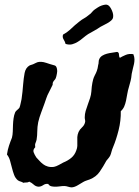

<svg xmlns="http://www.w3.org/2000/svg" viewBox="-20 -771 596 822"><path d="M481.4 -548.8Q489.3 -546.9 489.3 -537.6Q489.3 -528.3 493.2 -523.4Q502.9 -529.3 517.6 -535.6Q532.2 -542 550.8 -539.1Q555.7 -527.3 555.7 -517.1Q555.7 -506.8 553.7 -497.1Q551.8 -487.3 548.8 -477.1Q545.9 -466.8 543.9 -455.1Q542 -435.5 539.1 -424.8Q536.1 -414.1 532.2 -399.4Q527.3 -383.8 524.9 -368.7Q522.5 -353.5 519.5 -339.8Q516.6 -326.2 511.7 -314.9Q506.8 -303.7 497.1 -294.9Q498 -254.9 487.8 -213.9Q477.5 -172.9 463.9 -140.6Q460 -131.8 457.5 -122.1Q455.1 -112.3 452.1 -105.5Q449.2 -99.6 444.8 -94.2Q440.4 -88.9 435.5 -83Q421.9 -57.6 406.7 -35.6Q391.6 -13.7 364.3 -2.9Q356.4 0 350.1 2Q343.8 3.9 336.9 7.8Q328.1 12.7 314 21.5Q299.8 30.3 287.1 31.2Q280.3 31.2 271.5 28.3Q262.7 25.4 254.9 25.4Q246.1 25.4 235.8 26.9Q225.6 28.3 216.3 28.3Q207 28.3 199.2 26.4Q191.4 24.4 186.5 16.6Q174.8 14.6 165 21.5Q155.3 28.3 144.5 28.3Q132.8 27.3 124.5 19.5Q116.2 11.7 105.5 6.8Q98.6 10.7 92.8 10.3Q86.9 9.8 80.1 11.7Q74.2 7.8 68.4 6.3Q62.5 4.9 56.6 1Q45.9 -7.8 40.5 -22Q35.2 -36.1 31.2 -52.2Q27.3 -68.4 22.9 -83.5Q18.6 -98.6 9.8 -109.4Q12.7 -129.9 18.6 -147.5Q24.4 -165 31.2 -181.6Q34.2 -193.4 34.7 -207.5Q35.2 -221.7 35.6 -235.8Q36.1 -250 38.1 -264.2Q40 -278.3 44.9 -290Q46.9 -294.9 53.7 -300.3Q60.5 -305.7 63.5 -310.5Q66.4 -318.4 68.4 -328.6Q70.3 -338.9 72.3 -346.7Q74.2 -359.4 76.2 -377.9Q78.1 -396.5 79.1 -410.2Q81.1 -435.5 85.4 -458.5Q89.8 -481.4 107.4 -491.2Q122.1 -495.1 134.3 -502Q146.5 -508.8 167 -504.9Q171.9 -503.9 179.2 -501.5Q186.5 -499 192.4 -497.1Q206.1 -493.2 214.4 -490.7Q222.7 -488.3 224.6 -471.7Q225.6 -466.8 223.6 -455.6Q221.7 -444.3 218.8 -436.5Q216.8 -431.6 212.9 -427.7Q209 -423.8 207 -418.9Q205.1 -416 205.6 -412.1Q206.1 -408.2 204.1 -405.3Q202.1 -400.4 196.3 -389.6Q190.4 -378.9 188.5 -374Q182.6 -363.3 178.7 -351.6Q174.8 -339.8 169.9 -326.2Q164.1 -309.6 156.2 -289.1Q148.4 -268.6 143.6 -248Q139.6 -227.5 139.6 -209.5Q139.6 -191.4 136.7 -172.9Q134.8 -165 131.8 -158.2Q128.9 -151.4 130.9 -140.6Q120.1 -129.9 124 -119.1Q127.9 -108.4 135.7 -96.7Q141.6 -90.8 148.4 -83Q155.3 -75.2 164.1 -68.4Q172.9 -61.5 184.6 -58.1Q196.3 -54.7 210.9 -56.6Q220.7 -58.6 231.4 -64.5Q242.2 -70.3 251 -75.2Q270.5 -83 285.2 -95.2Q299.8 -107.4 306.6 -127Q310.5 -136.7 311 -146Q311.5 -155.3 311 -164.6Q310.5 -173.8 311 -184.1Q311.5 -194.3 316.4 -206.1Q321.3 -216.8 331.1 -225.6Q340.8 -234.4 343.8 -246.1Q345.7 -252 344.2 -257.3Q342.8 -262.7 342.8 -268.6Q342.8 -282.2 346.7 -295.9Q350.6 -309.6 356 -323.7Q361.3 -337.9 365.7 -351.6Q370.1 -365.2 371.1 -378.9Q372.1 -391.6 373 -400.4Q374 -409.2 375.5 -416.5Q377 -423.8 378.9 -431.2Q380.9 -438.5 385.7 -448.2Q390.6 -457 394.5 -467.3Q398.4 -477.5 400.4 -493.2Q402.3 -498 402.3 -505.4Q402.3 -512.7 405.3 -518.6Q409.2 -527.3 418 -532.7Q426.8 -538.1 437.5 -541Q448.2 -543.9 460 -545.4Q471.7 -546.9 481.4 -548.8ZM260.7 -583Q258.8 -591.8 252.4 -602.1Q246.1 -612.3 250 -623Q269.5 -633.8 284.7 -648.4Q299.8 -663.1 318.4 -677.7Q332 -688.5 339.8 -692.4Q347.7 -696.3 360.4 -707Q368.2 -711.9 373.5 -718.8Q378.9 -725.6 385.7 -730.5Q391.6 -734.4 398.9 -739.3Q406.2 -744.1 414.6 -747.1Q422.9 -750 430.2 -751Q437.5 -752 442.4 -749Q451.2 -744.1 459 -726.6Q466.8 -709 463.9 -695.3Q462.9 -689.5 457 -684.1Q451.2 -678.7 443.4 -673.8Q435.5 -668.9 426.3 -664.6Q417 -660.2 410.2 -656.2Q394.5 -645.5 383.3 -639.6Q372.1 -633.8 357.4 -625Q345.7 -617.2 335.4 -608.4Q325.2 -599.6 313.5 -592.3Q301.8 -585 289.1 -581.5Q276.4 -578.1 260.7 -583Z"/></svg>

Font: Trade Winds
Style: Regular
Weight: 400
Designer: Squid
Foundry: Font Diner, Inc DBA Sideshow
Version: Version 1.000